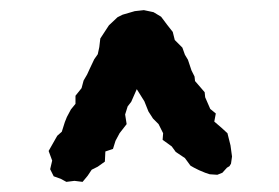

<svg xmlns="http://www.w3.org/2000/svg" viewBox="-20 -841 551 379"><path d="M250 -665 239 -640 232 -631 227 -615 230 -596 216 -578 208 -563 203 -547 188 -542 187 -522 173 -512 161 -506 153 -494 143 -482 127 -484 111 -482 100 -488 86 -493 79 -507 83 -524 76 -543 93 -573 102 -581 108 -600 112 -610 120 -625 129 -636V-652L141 -667L145 -682L152 -694L157 -705L166 -724L173 -734L176 -748L178 -765L195 -791L212 -807L222 -812L246 -819L264 -821L283 -817L298 -808L310 -792L321 -778L325 -762L340 -747L345 -733L351 -723L358 -702L364 -690L365 -681L384 -659L385 -649L395 -626L406 -617L403 -601L417 -589L429 -578L435 -554L438 -532L436 -518L433 -513L428 -510L419 -500L409 -496L394 -497L385 -500L373 -505L363 -510L356 -514L345 -529L327 -541L319 -552L301 -565L302 -578L293 -596L282 -607L273 -621L265 -641Z"/></svg>

Font: Winky Rough SemiBold
Style: Regular
Weight: 600
Designer: Simon Atzbach
Foundry: typofactur
Version: Version 1.206; ttfautohint (v1.8.4.7-5d5b)